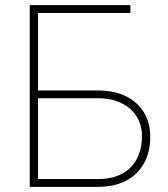

<svg xmlns="http://www.w3.org/2000/svg" viewBox="-20 -727 654 747"><path d="M95.7 -707H487.3V-676.8H127.9V-375H361.3Q423.3 -375 469.2 -352.8Q515.1 -330.6 539.8 -289.8Q564.5 -249 564.5 -194.3Q564.5 -135.3 540 -91.3Q515.6 -47.4 470 -23.7Q424.3 0 361.3 0H95.7ZM532.2 -198.2Q532.2 -241.2 511 -274.7Q489.7 -308.1 451.2 -326.4Q412.6 -344.7 361.3 -344.7H127.9V-30.3H361.3Q415.5 -30.3 453.9 -50.5Q492.2 -70.8 512.2 -108.6Q532.2 -146.5 532.2 -198.2Z"/></svg>

Font: Pretendard Thin
Style: Regular
Weight: 100
Designer: Base glyphs from Inter by Rasmus Andersson; Hangeul glyphs from Noto Sans CJK(Source Han Sans) by Jang Soo-young and Kan
Foundry: Kil Hyung-jin
Version: Version 1.309